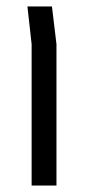

<svg xmlns="http://www.w3.org/2000/svg" viewBox="-20 -575 264 595"><path d="M78 0V-438L65 -555H141L155 -438V0Z"/></svg>

Font: Assistant
Style: Regular
Weight: 400
Designer: Hebrew By Ben Nathan, Latin by Paul Hunt
Version: Version 2.001;PS 002.001;hotconv 1.0.88;makeotf.lib2.5.64775